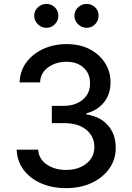

<svg xmlns="http://www.w3.org/2000/svg" viewBox="-20 -966 684 996"><path d="M323.2 9.9Q249.6 9.9 192.5 -15.3Q135.3 -40.5 102.1 -85.4Q68.9 -130.3 66.4 -189.6H177.9Q181.1 -141.3 222.3 -112.9Q263.5 -84.5 322.4 -84.5Q386.7 -84.5 428.1 -117.4Q469.5 -150.2 469.5 -203.1Q469.5 -258.2 427.7 -292.8Q386 -327.4 310.4 -327.4H248.9V-416.9H310.4Q370.7 -416.9 409.1 -448.9Q447.4 -480.8 447.1 -533.4Q447.4 -583.8 413.9 -614.7Q380.3 -645.6 324.6 -645.6Q271 -645.6 230.3 -617Q189.6 -588.4 187.9 -538.4H81.7Q83.5 -597.7 116.7 -642.4Q149.9 -687.1 204.5 -712.2Q259.2 -737.2 326 -737.2Q396 -737.2 447.1 -709.9Q498.2 -682.5 525.9 -637.6Q553.6 -592.7 553.3 -539.1Q553.6 -478 519.5 -435.4Q485.4 -392.8 428.3 -378.2V-372.5Q500.7 -361.5 540.7 -315Q580.6 -268.5 580.3 -199.6Q580.6 -139.2 547.2 -91.8Q513.8 -44.4 455.6 -17.2Q397.4 9.9 323.2 9.9ZM220.2 -821.7Q195.3 -821.7 176.3 -840.4Q157.3 -859 157.3 -883.9Q157.3 -910.2 176.3 -927.9Q195.3 -945.7 220.2 -945.7Q246.8 -945.7 264.7 -927.9Q282.7 -910.2 282.7 -883.9Q282.7 -859 264.7 -840.4Q246.8 -821.7 220.2 -821.7ZM429 -821.7Q404.1 -821.7 385.1 -840.4Q366.1 -859 366.1 -883.9Q366.1 -910.2 385.1 -927.9Q404.1 -945.7 429 -945.7Q455.6 -945.7 473.5 -927.9Q491.5 -910.2 491.5 -883.9Q491.5 -859 473.5 -840.4Q455.6 -821.7 429 -821.7Z"/></svg>

Font: Inter UI Medium
Style: Regular
Weight: 500
Designer: Rasmus Andersson
Foundry: rsms
Version: 3.2;8d6f07862